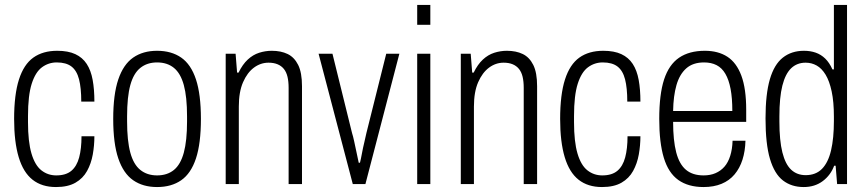

<svg xmlns="http://www.w3.org/2000/svg" viewBox="-20 -743 3500 775"><path d="M206 12Q149 12 111.5 -17.5Q74 -47 55.5 -108.5Q37 -170 37 -263Q37 -361 56.5 -422Q76 -483 114.5 -510.5Q153 -538 211 -538Q255 -538 284 -524.5Q313 -511 330 -485Q347 -459 354 -420.5Q361 -382 361 -333H308Q308 -388 299 -423Q290 -458 268.5 -474.5Q247 -491 209 -491Q176 -491 149.5 -471.5Q123 -452 108 -405Q93 -358 93 -274V-250Q93 -171 107 -123.5Q121 -76 147 -55.5Q173 -35 207 -35Q246 -35 268 -53.5Q290 -72 299.5 -107.5Q309 -143 309 -193H361Q361 -156 354.5 -119.5Q348 -83 331.5 -53Q315 -23 284.5 -5.5Q254 12 206 12Z M614 12Q557 12 517.5 -15.5Q478 -43 457.5 -103.5Q437 -164 437 -263Q437 -362 457.5 -422.5Q478 -483 517.5 -510.5Q557 -538 614 -538Q672 -538 711.5 -510.5Q751 -483 771 -422.5Q791 -362 791 -263Q791 -164 771 -103.5Q751 -43 711.5 -15.5Q672 12 614 12ZM614 -35Q655 -35 682 -57Q709 -79 722 -127Q735 -175 735 -253V-273Q735 -352 722 -399.5Q709 -447 682 -469Q655 -491 614 -491Q574 -491 546.5 -469Q519 -447 506 -399.5Q493 -352 493 -273V-253Q493 -175 506 -127Q519 -79 546.5 -57Q574 -35 614 -35Z M891 0V-526H931L937 -450H943Q959 -483 980 -502.5Q1001 -522 1026 -530Q1051 -538 1077 -538Q1114 -538 1141 -525Q1168 -512 1183.5 -481Q1199 -450 1199 -395V0H1145V-388Q1145 -414 1140.5 -433Q1136 -452 1126 -464.5Q1116 -477 1100.5 -483.5Q1085 -490 1064 -490Q1032 -490 1005 -470Q978 -450 961 -411Q944 -372 944 -313V0Z M1404 0 1266 -526H1322L1401 -206Q1405 -194 1409.5 -173Q1414 -152 1419 -128.5Q1424 -105 1428 -86H1433Q1437 -102 1441 -124Q1445 -146 1450.5 -168.5Q1456 -191 1459 -206L1539 -526H1592L1455 0Z M1664 -643V-723H1717V-643ZM1664 0V-526H1717V0Z M1840 0V-526H1880L1886 -450H1892Q1908 -483 1929 -502.5Q1950 -522 1975 -530Q2000 -538 2026 -538Q2063 -538 2090 -525Q2117 -512 2132.5 -481Q2148 -450 2148 -395V0H2094V-388Q2094 -414 2089.5 -433Q2085 -452 2075 -464.5Q2065 -477 2049.5 -483.5Q2034 -490 2013 -490Q1981 -490 1954 -470Q1927 -450 1910 -411Q1893 -372 1893 -313V0Z M2410 12Q2353 12 2315.5 -17.5Q2278 -47 2259.5 -108.5Q2241 -170 2241 -263Q2241 -361 2260.5 -422Q2280 -483 2318.5 -510.5Q2357 -538 2415 -538Q2459 -538 2488 -524.5Q2517 -511 2534 -485Q2551 -459 2558 -420.5Q2565 -382 2565 -333H2512Q2512 -388 2503 -423Q2494 -458 2472.5 -474.5Q2451 -491 2413 -491Q2380 -491 2353.5 -471.5Q2327 -452 2312 -405Q2297 -358 2297 -274V-250Q2297 -171 2311 -123.5Q2325 -76 2351 -55.5Q2377 -35 2411 -35Q2450 -35 2472 -53.5Q2494 -72 2503.5 -107.5Q2513 -143 2513 -193H2565Q2565 -156 2558.5 -119.5Q2552 -83 2535.5 -53Q2519 -23 2488.5 -5.5Q2458 12 2410 12Z M2820 12Q2758 12 2718 -16.5Q2678 -45 2659.5 -106Q2641 -167 2641 -263Q2641 -362 2660.5 -422Q2680 -482 2721 -510Q2762 -538 2825 -538Q2879 -538 2916 -514Q2953 -490 2972.5 -437.5Q2992 -385 2992 -300V-251H2697Q2697 -176 2709.5 -128Q2722 -80 2749 -57.5Q2776 -35 2820 -35Q2847 -35 2868 -44Q2889 -53 2904 -70Q2919 -87 2927.5 -114Q2936 -141 2937 -175H2989Q2988 -133 2977 -98.5Q2966 -64 2945 -39Q2924 -14 2892.5 -1Q2861 12 2820 12ZM2697 -295H2936Q2936 -347 2929 -384Q2922 -421 2908 -445Q2894 -469 2872.5 -480Q2851 -491 2822 -491Q2777 -491 2750 -467Q2723 -443 2710.5 -399.5Q2698 -356 2697 -295Z M3224 12Q3175 12 3140.5 -14.5Q3106 -41 3088 -101.5Q3070 -162 3070 -265Q3070 -363 3087.5 -423Q3105 -483 3140 -510.5Q3175 -538 3225 -538Q3251 -538 3272.5 -530.5Q3294 -523 3311 -506.5Q3328 -490 3340 -463H3346V-723H3399V0H3359L3353 -74H3347Q3333 -36 3301 -12Q3269 12 3224 12ZM3232 -36Q3273 -36 3298 -61.5Q3323 -87 3334.5 -136Q3346 -185 3346 -255V-272Q3346 -332 3337 -374Q3328 -416 3312.5 -441.5Q3297 -467 3276.5 -478.5Q3256 -490 3232 -490Q3197 -490 3173.5 -467.5Q3150 -445 3138 -397.5Q3126 -350 3126 -273V-253Q3126 -176 3138 -128Q3150 -80 3173.5 -58Q3197 -36 3232 -36Z"/></svg>

Font: Archivo Condensed ExtraLight
Style: Regular
Weight: 250
Width: 3
Designer: Hector Gatti
Foundry: Omnibus-Type
Version: Version 2.001